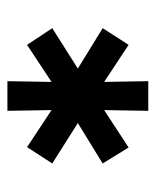

<svg xmlns="http://www.w3.org/2000/svg" viewBox="29 -769 420 518"><g transform="rotate(-90 239.0 -510.0)"><path d="M199 -320 201 -439 100 -373 57 -443 166 -510 57 -579 101 -647 201 -581 199 -700H279L277 -581L377 -647L422 -579L313 -510L422 -443L377 -373L277 -439L279 -320Z"/></g></svg>

Font: Red Hat Text SemiBold
Style: Regular
Weight: 600
Designer: Pentagram, MCKL
Foundry: MCKL
Version: Version 1.030